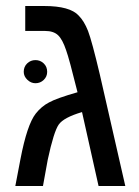

<svg xmlns="http://www.w3.org/2000/svg" viewBox="-20 -619 463 639"><path d="M64 -599H127Q213 -599 242 -567Q260 -549 273 -516Q286 -482 312 -372L397 0H308L253 -246Q192 -228 175.5 -204.5Q159 -181 139 -88L123 0H31L48 -89Q70 -204 99 -241Q118 -265 143 -278Q168 -292 238 -312Q210 -425 200 -452Q188 -488 173 -502Q158 -516 130 -516H64ZM59 -380Q59 -397 70.5 -408Q82 -419 98 -419Q114 -419 125.5 -408Q137 -397 137 -380Q137 -364 125.5 -353Q114 -342 98 -342Q83 -342 71 -353.5Q59 -365 59 -380Z"/></svg>

Font: Libra Sans
Style: Regular
Weight: 400
Foundry: Context Ltd
Version: Version 1.002